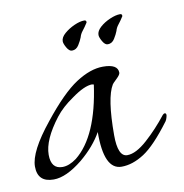

<svg xmlns="http://www.w3.org/2000/svg" viewBox="-53 -424 460 481"><g transform="rotate(-10 176.5 -183.5)"><path d="M47 6Q6 6 6 -34Q6 -72 61 -140Q111 -203 148 -227Q185 -251 217 -251Q255 -251 255 -229Q255 -224 245 -214.5Q235 -205 234 -203Q215 -172 215 -77Q215 -22 239 -22Q261 -22 290 -48Q319 -74 344 -106Q347 -109 349 -109Q353 -109 353 -104Q353 -102 351.5 -97Q350 -92 348 -89Q307 -34 277.5 -15Q248 4 220 4Q175 4 176 -92Q157 -58 121 -28Q79 6 47 6ZM74 -21Q91 -21 110 -35Q169 -82 187 -211Q184 -211 183 -212Q163 -212 130 -188Q102 -169 85 -147Q45 -95 45 -57Q45 -21 74 -21ZM239 -304Q232 -304 226 -314.5Q220 -325 220 -331Q220 -341 230.5 -350.5Q241 -360 256 -366.5Q271 -373 282 -373Q286 -373 287 -370V-367Q280 -356 274 -348.5Q268 -341 266 -333Q263 -325 256.5 -314.5Q250 -304 239 -304ZM148 -304Q141 -304 135 -314.5Q129 -325 129 -331Q129 -341 140 -350.5Q151 -360 165.5 -366.5Q180 -373 191 -373Q195 -373 196 -370V-367Q189 -356 183 -348.5Q177 -341 175 -333Q172 -325 165.5 -314.5Q159 -304 148 -304Z"/></g></svg>

Font: Lavishly Yours
Style: Regular
Weight: 400
Designer: Robert E. Leuschke
Foundry: Robert E. Leuschke
Version: Version 1.010; ttfautohint (v1.8.3)